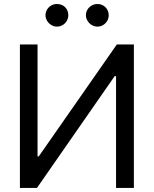

<svg xmlns="http://www.w3.org/2000/svg" viewBox="-20 -926 758 946"><path d="M165 -707H78.1V0H162.1L544.9 -550.8H551.8V0H639.6V-707H555.7L170.9 -155.3H165ZM232.9 -802.7C241.7 -797.5 250.7 -794.9 259.8 -794.9C270.8 -794.9 280.6 -797.5 289.1 -802.7C297.5 -807.9 304.2 -814.8 309.1 -823.2C314 -831.7 316.4 -840.8 316.4 -850.6C316.4 -861.7 314 -871.4 309.1 -879.9C304.2 -888.3 297.5 -894.9 289.1 -899.4C280.6 -904 270.8 -906.2 259.8 -906.2C250 -906.2 240.9 -903.8 232.4 -898.9C224 -894 217.1 -887.4 211.9 -878.9C206.7 -870.4 204.1 -861 204.1 -850.6C204.1 -841.5 206.7 -832.5 211.9 -823.7C217.1 -814.9 224.1 -807.9 232.9 -802.7ZM432.1 -802.7C440.9 -797.5 450.2 -794.9 460 -794.9C470.4 -794.9 479.8 -797.5 488.3 -802.7C496.7 -807.9 503.4 -814.8 508.3 -823.2C513.2 -831.7 515.6 -840.8 515.6 -850.6C515.6 -861 513.2 -870.4 508.3 -878.9C503.4 -887.4 496.7 -894 488.3 -898.9C479.8 -903.8 470.4 -906.2 460 -906.2C450.2 -906.2 440.9 -903.8 432.1 -898.9C423.3 -894 416.3 -887.4 411.1 -878.9C405.9 -870.4 403.3 -861 403.3 -850.6C403.3 -841.5 405.9 -832.5 411.1 -823.7C416.3 -814.9 423.3 -807.9 432.1 -802.7Z"/></svg>

Font: Pretendard Variable
Style: Regular
Weight: 400
Designer: Base glyphs from Inter by Rasmus Andersson; Hangeul glyphs from Noto Sans CJK(Source Han Sans) by Jang Soo-young and Kan
Foundry: Kil Hyung-jin
Version: Version 1.309;Glyphs 3.2 (3225)